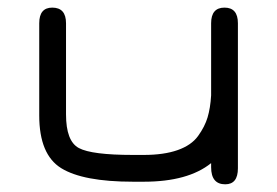

<svg xmlns="http://www.w3.org/2000/svg" viewBox="-20 -477 728 504"><path d="M357.4 -70.3Q410.2 -70.3 446.3 -83Q482.4 -95.7 500 -120.1Q517.6 -144.5 524.9 -168.9Q532.2 -193.4 534.2 -226.6V-416Q534.2 -457 569.3 -457Q604.5 -457 604.5 -416V-35.2Q604.5 6.8 571.3 6.8Q534.2 6.8 534.2 -38.1V-48.8Q473.6 0 357.4 0H329.1Q198.2 0 140.6 -35.6Q83 -71.3 83 -173.8V-416Q83 -457 117.2 -457Q153.3 -457 153.3 -416V-176.8Q153.3 -106.4 187 -88.4Q220.7 -70.3 329.1 -70.3Z"/></svg>

Font: Jura
Style: DemiBold
Weight: 600
Version: Version 2.4